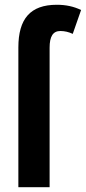

<svg xmlns="http://www.w3.org/2000/svg" viewBox="-20 -785 360 805"><path d="M57 0H188V-585C188 -632 202 -655 233 -655C251 -655 268 -651 285 -643L320 -743C289 -758 256 -765 218 -765C107 -765 57 -706 57 -586Z"/></svg>

Font: Kathrein 77 Bold Condensed
Style: Regular
Weight: 700
Width: 3
Designer: Lazydogs Typefoundry, based on Open Sans by Ascender Corporation
Foundry: Lazydogs Typefoundry
Version: Version 1.003;PS 001.003;hotconv 1.0.88;makeotf.lib2.5.64775